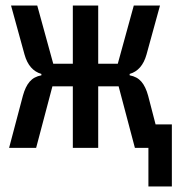

<svg xmlns="http://www.w3.org/2000/svg" viewBox="-20 -536 643 696"><path d="M518 0H469L410 -223H336V0H244V-223H170L111 0H13L63 -189Q72 -222 87.5 -240Q103 -258 130 -263V-268Q85 -281 69 -338L20 -516H115L173 -305H244V-516H336V-305H407L465 -516H560L511 -338Q495 -281 450 -268V-263Q477 -258 492.5 -240Q508 -222 517 -189L544 -85H603V140H518Z"/></svg>

Font: IBM Plex Mono Medium
Style: Regular
Weight: 500
Monospace: yes
Designer: Mike Abbink, Paul van der Laan, Pieter van Rosmalen
Foundry: Bold Monday
Version: Version 2.3